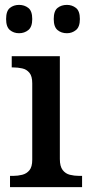

<svg xmlns="http://www.w3.org/2000/svg" viewBox="-20 -766 371 786"><path d="M21 0V-46H34Q53 -46 71 -50.5Q89 -55 100.5 -69Q112 -83 112 -112V-425Q112 -454 100.5 -468Q89 -482 71 -486Q53 -490 34 -490H28V-536H225V-115Q225 -85 236.5 -70Q248 -55 266 -50.5Q284 -46 304 -46H316V0ZM254 -630Q231 -630 215.5 -643Q200 -656 200 -688Q200 -721 215.5 -733.5Q231 -746 254 -746Q275 -746 291 -733.5Q307 -721 307 -688Q307 -656 291 -643Q275 -630 254 -630ZM58 -630Q36 -630 20.5 -643Q5 -656 5 -688Q5 -721 20.5 -733.5Q36 -746 58 -746Q80 -746 96 -733.5Q112 -721 112 -688Q112 -656 96 -643Q80 -630 58 -630Z"/></svg>

Font: Noto Naskh Arabic Medium
Style: Regular
Weight: 500
Designer: Monotype Design Team, David Williams, Mohamad Dakak and Nizar Qandah
Foundry: Monotype Imaging Inc.
Version: Version 2.016